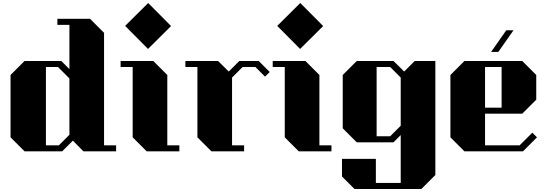

<svg xmlns="http://www.w3.org/2000/svg" viewBox="-20 -1005 3621 1275"><path d="M751 -40V0H534L464 -71L393 0H143L50 -93V-507L143 -600H387L441 -546V-840H361V-880H578L671 -787V-40ZM441 -110V-484L365 -560H285V-40H371Z M963 -680 811 -833 964 -985 1116 -832ZM1171 -40V0H954L861 -93V-560H781V-600H998L1091 -507V-40Z M1771 -527 1740 -496 1676 -560H1591L1521 -490V-40H1601V0H1384L1291 -93V-560H1211V-600H1428L1499 -530L1569 -600H1698Z M1973 -680 1821 -833 1974 -985 2126 -832ZM2181 -40V0H1964L1871 -93V-560H1791V-600H2008L2101 -507V-40Z M2871 -600V157L2778 250H2334L2251 167V50H2476V210H2641V-108L2593 -60H2349L2256 -153V-507L2349 -600H2593L2664 -530L2734 -600ZM2641 -170V-490L2571 -560H2481V-100H2571Z M3064 0H3453L3546 -93L3515 -124L3431 -40H3201V-250H3448L3541 -343V-507L3448 -600H3064L2971 -507V-93ZM3201 -560H3311V-290H3201ZM3390 -804H3342L3241 -660H3289Z"/></svg>

Font: Kumar One
Style: Regular
Weight: 400
Designer: Parimal Parmar
Foundry: Indian Type Foundry
Version: Version 1.000;PS 1.000;hotconv 1.0.88;makeotf.lib2.5.647800